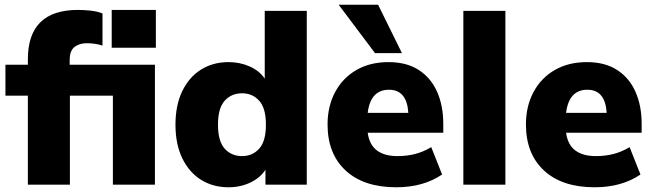

<svg xmlns="http://www.w3.org/2000/svg" viewBox="-20 -782 2767 813"><path d="M98 0V-377H3V-508H98V-531Q98 -740 310 -740Q335 -740 363.5 -737Q392 -734 414 -725V-589Q383 -599 347 -599Q317 -599 296 -583.5Q275 -568 275 -526V-508H636V0H458V-377H276V0ZM453 -580V-740H640V-580Z M948 11Q882 11 831.5 -20.5Q781 -52 752 -111.5Q723 -171 723 -254Q723 -337 752 -396.5Q781 -456 831.5 -487.5Q882 -519 948 -519Q996 -519 1037.5 -500.5Q1079 -482 1101 -449V-736H1279V0H1104V-63Q1082 -29 1040 -9Q998 11 948 11ZM1005 -121Q1049 -121 1077.5 -152.5Q1106 -184 1106 -254Q1106 -324 1077.5 -355.5Q1049 -387 1005 -387Q960 -387 931.5 -355.5Q903 -324 903 -254Q903 -184 931.5 -152.5Q960 -121 1005 -121Z M1658 11Q1520 11 1443.5 -60Q1367 -131 1367 -255Q1367 -332 1399 -392Q1431 -452 1489 -485.5Q1547 -519 1625 -519Q1702 -519 1753.5 -485.5Q1805 -452 1831 -393Q1857 -334 1857 -258V-220H1537Q1544 -169 1576 -145Q1608 -121 1663 -121Q1703 -121 1738 -130Q1773 -139 1806 -159L1852 -43Q1772 11 1658 11ZM1627 -402Q1549 -402 1537 -304H1709Q1703 -402 1627 -402ZM1568 -557 1414 -762H1581L1682 -557Z M1942 0V-736H2120V0Z M2498 11Q2360 11 2283.5 -60Q2207 -131 2207 -255Q2207 -332 2239 -392Q2271 -452 2329 -485.5Q2387 -519 2465 -519Q2542 -519 2593.5 -485.5Q2645 -452 2671 -393Q2697 -334 2697 -258V-220H2377Q2384 -169 2416 -145Q2448 -121 2503 -121Q2543 -121 2578 -130Q2613 -139 2646 -159L2692 -43Q2612 11 2498 11ZM2467 -402Q2389 -402 2377 -304H2549Q2543 -402 2467 -402Z"/></svg>

Font: Mulish Black
Style: Regular
Weight: 900
Designer: Vernon Adams
Foundry: Vernon Adams
Version: Version 3.603; ttfautohint (v1.8.3)